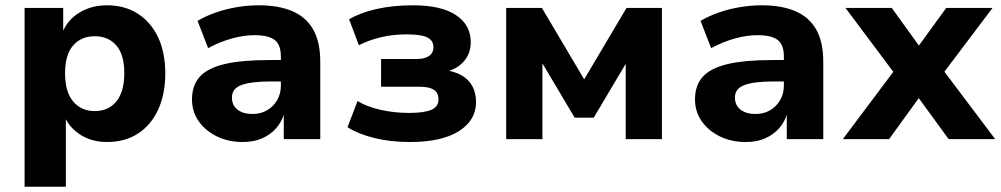

<svg xmlns="http://www.w3.org/2000/svg" viewBox="-20 -526 3786 726"><path d="M73 180V-496H219V-400H215Q233 -449 279 -477.5Q325 -506 385 -506Q452 -506 501.5 -474Q551 -442 578 -384.5Q605 -327 605 -248Q605 -171 578.5 -112.5Q552 -54 502.5 -21.5Q453 11 385 11Q327 11 284 -16.5Q241 -44 223 -88H229V180ZM338 -106Q390 -106 420 -142.5Q450 -179 450 -249Q450 -319 420 -354Q390 -389 338 -389Q287 -389 256.5 -354Q226 -319 226 -249Q226 -179 256.5 -142.5Q287 -106 338 -106Z M898 11Q843 11 799.5 -10.5Q756 -32 731 -68Q706 -104 706 -150Q706 -204 736 -236.5Q766 -269 830.5 -284Q895 -299 1001 -299H1060V-218H1005Q966 -218 938 -214.5Q910 -211 892 -204Q874 -197 865.5 -185.5Q857 -174 857 -157Q857 -128 878 -111.5Q899 -95 935 -95Q965 -95 989 -108.5Q1013 -122 1027.5 -146.5Q1042 -171 1042 -202V-313Q1042 -357 1018.5 -375Q995 -393 942 -393Q903 -393 858.5 -381Q814 -369 767 -344L727 -447Q757 -465 795.5 -478.5Q834 -492 876 -499Q918 -506 958 -506Q1034 -506 1086 -483.5Q1138 -461 1164.5 -414Q1191 -367 1191 -292V0H1053V-99H1055Q1046 -66 1024.5 -41.5Q1003 -17 971.5 -3Q940 11 898 11Z M1530 11Q1457 11 1396 -4Q1335 -19 1294 -45L1332 -144Q1368 -122 1420 -110.5Q1472 -99 1526 -99Q1583 -99 1610.5 -110.5Q1638 -122 1638 -150Q1638 -175 1620.5 -186.5Q1603 -198 1567 -198H1421V-303H1556Q1586 -303 1602.5 -314.5Q1619 -326 1619 -348Q1619 -372 1596.5 -384Q1574 -396 1518 -396Q1465 -396 1419.5 -385Q1374 -374 1337 -355L1300 -453Q1342 -478 1404 -492Q1466 -506 1542 -506Q1648 -506 1704 -469Q1760 -432 1760 -366Q1760 -324 1734 -294Q1708 -264 1661 -253V-261Q1700 -256 1726.5 -240.5Q1753 -225 1766.5 -199.5Q1780 -174 1780 -140Q1780 -71 1715 -30Q1650 11 1530 11Z M1894 0V-496H2029L2189 -226L2349 -496H2483V0H2346V-310H2361L2225 -81H2153L2017 -310H2031V0Z M2800 11Q2745 11 2701.5 -10.5Q2658 -32 2633 -68Q2608 -104 2608 -150Q2608 -204 2638 -236.5Q2668 -269 2732.5 -284Q2797 -299 2903 -299H2962V-218H2907Q2868 -218 2840 -214.5Q2812 -211 2794 -204Q2776 -197 2767.5 -185.5Q2759 -174 2759 -157Q2759 -128 2780 -111.5Q2801 -95 2837 -95Q2867 -95 2891 -108.5Q2915 -122 2929.5 -146.5Q2944 -171 2944 -202V-313Q2944 -357 2920.5 -375Q2897 -393 2844 -393Q2805 -393 2760.5 -381Q2716 -369 2669 -344L2629 -447Q2659 -465 2697.5 -478.5Q2736 -492 2778 -499Q2820 -506 2860 -506Q2936 -506 2988 -483.5Q3040 -461 3066.5 -414Q3093 -367 3093 -292V0H2955V-99H2957Q2948 -66 2926.5 -41.5Q2905 -17 2873.5 -3Q2842 11 2800 11Z M3167 0 3386 -292 3388 -214 3177 -496H3352L3471 -331H3438L3558 -496H3733L3521 -215L3523 -292L3743 0H3567L3438 -177H3470L3342 0Z"/></svg>

Font: Nunito Sans 10pt ExtraBold
Style: Regular
Weight: 800
Designer: Vernon Adams
Foundry: Vernon Adams
Version: Version 3.101;gftools[0.9.27]